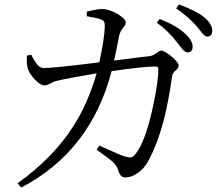

<svg xmlns="http://www.w3.org/2000/svg" viewBox="-20 -802 984 872"><path d="M76 50 60 30Q223 -86 315 -232Q379 -332 419 -469Q278 -445 239 -435Q224 -432 207 -422Q192 -414 182 -414Q164 -414 138 -441Q115 -466 108 -486Q100 -505 102 -549L122 -554Q123 -552 125 -547Q139 -521 147 -511Q162 -493 178 -493Q227 -493 431 -519Q454 -623 456 -682Q456 -697 452.5 -703.5Q449 -710 438 -714Q422 -720 381 -727Q376 -728 374 -728V-749Q375 -749 378 -750Q428 -762 446 -761Q476 -760 513 -739Q551 -717 551 -699Q551 -689 540 -677Q525 -659 521 -639Q520 -634 518 -624Q506 -561 498 -527Q542 -532 616 -542Q649 -546 660 -547Q675 -549 692 -562Q704 -572 711 -572Q727 -572 759 -545.5Q791 -519 791 -504Q791 -493 779 -483Q764 -471 762 -457Q744 -334 723 -253Q695 -148 654 -72Q636 -37 605 -16Q577 4 549 4Q527 4 518 -26Q512 -47 494 -65Q482 -77 445 -103Q428 -115 419 -122L431 -141Q523 -99 544 -92Q565 -86 575 -87.5Q585 -89 595 -102Q638 -155 671 -301Q699 -424 699 -489Q699 -500 687 -500Q632 -500 487 -479Q392 -115 76 50ZM831 -564Q818 -564 797 -593Q788 -605 783 -611Q743 -663 692 -699L705 -716Q779 -687 820 -650Q855 -618 855 -590Q855 -564 831 -564ZM920 -636Q909 -636 891 -661Q879 -676 872 -684Q833 -728 780 -764L793 -782Q873 -752 907 -724Q944 -693 944 -662Q944 -636 920 -636Z"/></svg>

Font: Cactus Classical Serif
Style: Regular
Weight: 400
Designer: Henry Chan (via Glyphwiki)、田海東、宇文滿月
Foundry: Moonlit Owen
Version: Version 1.000